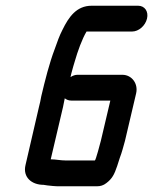

<svg xmlns="http://www.w3.org/2000/svg" viewBox="-20 -675 534 670"><path d="M311 -115H210C191 -115 175 -119 157 -119L200 -302C202 -311 204 -321 206 -332C212 -327 220 -324 229 -324H365L332 -184C330 -176 314 -115 311 -115ZM493 -610C499 -635 485 -655 462 -655H300C247 -655 220 -616 198 -571C188 -552 179 -527 171 -504C152 -454 137 -394 124 -339C122 -326 119 -314 116 -302L69 -99C59 -57 90 -30 132 -30L145 -28L164 -26C172 -25 181 -25 190 -25H319C330 -25 341 -28 351 -36C371 -51 379 -66 389 -96L398 -124C406 -145 410 -162 416 -183L455 -349C463 -383 440 -414 407 -414H250C242 -414 234 -411 226 -406L229 -419C234 -436 237 -450 241 -461C251 -496 266 -538 282 -565H441C464 -565 487 -585 493 -610Z"/></svg>

Font: Electronic
Style: CircIt
Weight: 900
Version: Version 1.011